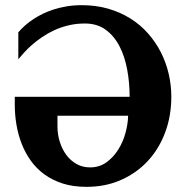

<svg xmlns="http://www.w3.org/2000/svg" viewBox="-20 -706 719 742"><path d="M202.1 -258.8V-217.8Q202.1 -186 211.2 -157.5Q220.2 -128.9 236.6 -106.9Q252.9 -85 276.1 -72Q299.3 -59.1 328.1 -59.1Q364.3 -59.1 391.6 -78.9Q418.9 -98.6 437.5 -128.7Q456.1 -158.7 465.3 -193.6Q474.6 -228.5 475.1 -258.8ZM642.1 -332Q642.1 -258.8 618.7 -195.3Q595.2 -131.8 552.2 -85Q509.3 -38.1 448.7 -11Q388.2 16.1 314 16.1Q262.7 16.1 222.4 3.2Q182.1 -9.8 151.4 -32.2Q120.6 -54.7 98.9 -85.2Q77.1 -115.7 63.5 -151.1Q49.8 -186.5 43.5 -224.6Q37.1 -262.7 37.1 -300.8V-332H481Q481 -385.3 471.7 -436.3Q462.4 -487.3 441.9 -527.1Q421.4 -566.9 388.4 -591.1Q355.5 -615.2 308.1 -615.2Q274.9 -615.2 245.4 -608.2Q215.8 -601.1 190.2 -589.4Q164.6 -577.6 142.8 -562.7Q121.1 -547.9 103.5 -532.5Q85.9 -517.1 72.8 -502.4Q59.6 -487.8 50.8 -477.1V-581.1Q75.2 -609.9 110.8 -633.3Q126 -643.1 145.3 -652.6Q164.6 -662.1 187.5 -669.4Q210.4 -676.8 237.5 -681.4Q264.6 -686 295.9 -686Q351.1 -686 398.2 -672.4Q445.3 -658.7 483.9 -634.5Q522.5 -610.4 552 -576.9Q581.5 -543.5 601.6 -504.2Q621.6 -464.8 631.8 -421.1Q642.1 -377.4 642.1 -332Z"/></svg>

Font: Charis SIL Afr
Style: Bold
Weight: 700
Foundry: SIL International
Version: Version 5.000